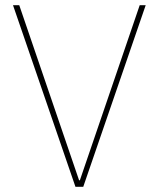

<svg xmlns="http://www.w3.org/2000/svg" viewBox="-20 -718 610 738"><path d="M300 0 540 -698H517L287 -25H284L54 -698H30L270 0Z"/></svg>

Font: IBM Plex Thai Looped Thin
Style: Regular
Weight: 100
Designer: Mike Abbink, Paul van der Laan, Pieter van Rosmalen, Ben Mitchell, Mark Frömberg
Foundry: Bold Monday
Version: Version 1.0